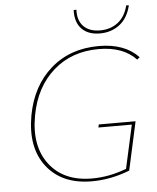

<svg xmlns="http://www.w3.org/2000/svg" viewBox="-58 -902 781 956"><g transform="rotate(-5 332.5 -424.0)"><path d="M467 -725Q408 -725 376 -758Q344 -791 346 -852L360 -853Q357 -800 386 -770Q415 -740 469 -740Q521 -740 558 -768.5Q595 -797 609 -853L622 -852Q607 -789 565.5 -757Q524 -725 467 -725ZM455 -663Q584 -663 653 -590L640 -579Q575 -648 453 -648Q318 -648 226.5 -567.5Q135 -487 109 -347Q81 -195 152.5 -102Q224 -9 365 -9Q451 -9 537 -42L585 -259H418L421 -274H605L552 -32Q458 5 363 5Q214 5 138 -92Q62 -189 91 -349Q118 -494 214.5 -578.5Q311 -663 455 -663Z"/></g></svg>

Font: EauTestInfant Thin
Style: Italic
Weight: 250
Italic angle: -12°
Designer: Christian Thalmann (Catharsis Fonts)
Version: Version 0.001;PS 000.001;hotconv 1.0.88;makeotf.lib2.5.64775